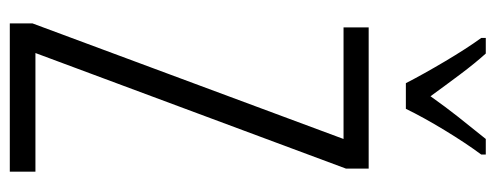

<svg xmlns="http://www.w3.org/2000/svg" viewBox="-322 -664 987 382"><g transform="rotate(90 171.0 -473.5)"><path d="M322 0H27V-45L257 -664H35V-714H316V-669L86 -51H322ZM146 -788Q128 -823 102.5 -866Q77 -909 56 -938V-947H87Q106 -926 128.5 -896Q151 -866 172 -837Q194 -868 213 -892Q232 -916 257 -947H288V-938Q265 -907 239.5 -865Q214 -823 197 -788Z"/></g></svg>

Font: Noto Sans Ethiopic ExtraCondensed Light
Style: Regular
Weight: 300
Width: 2
Designer: Monotype Design Team
Foundry: Monotype Imaging Inc.
Version: Version 2.102; ttfautohint (v1.8.4.7-5d5b)